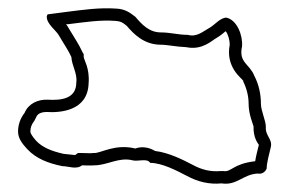

<svg xmlns="http://www.w3.org/2000/svg" viewBox="-20 -500 706 468"><path d="M24 -179C24 -161 37 -147 46 -137C68 -113 98 -102 132 -95C147 -95 166 -86 180 -97C190 -97 200 -96 210 -97C242 -97 270 -118 304 -109C317 -106 339 -115 346 -103C375 -103 411 -84 436 -71C462 -57 490 -50 520 -53C557 -47 572 -75 608 -77C618 -75 626 -80 630 -89C630 -103 636 -124 640 -141C645 -161 626 -169 628 -191C628 -206 616 -230 616 -247C616 -270 611 -294 600 -315C589 -344 561 -347 570 -387C572 -414 558 -451 532 -457C517 -457 504 -440 492 -433C474 -423 460 -409 438 -415C415 -415 395 -421 372 -421C344 -421 326 -440 310 -459C296 -470 284 -478 264 -479C222 -482 182 -476 142 -471L96 -465C95 -462 94 -462 94 -459C94 -441 117 -426 124 -413C133 -397 147 -377 154 -361C155 -340 169 -321 166 -299C166 -259 129 -255 96 -257C72 -258 49 -247 40 -225C29 -211 24 -195 24 -179ZM54 -179C54 -189 57 -197 64 -206L66 -210L68 -214C71 -222 79 -227 94 -227C126 -225 194 -229 196 -297C199 -335 184 -354 184 -362V-368L181 -373C172 -393 158 -413 150 -427C147 -432 143 -439 141 -441H146C187 -446 224 -452 262 -449C274 -448 278 -446 289 -437C306 -417 331 -391 372 -391C388 -391 409 -386 434 -385C473 -377 496 -401 507 -407C519 -414 525 -420 530 -424C536 -417 540 -402 540 -391C529 -335 571 -308 572 -304L573 -303V-301C581 -285 586 -266 586 -247C586 -221 597 -197 598 -192C597 -163 610 -149 611 -147C608 -135 604 -120 602 -107C548 -101 544 -80 525 -83H521H517C494 -81 472 -86 450 -98C427 -110 392 -128 358 -132C331 -148 311 -138 310 -138C261 -150 227 -127 210 -127H209H207C201 -126 192 -127 180 -127H170L163 -122C159 -122 149 -124 135 -125C104 -132 83 -141 68 -157C58 -168 54 -176 54 -179Z"/></svg>

Font: Camosport
Style: Oln
Weight: 400
Version: Version 001.000